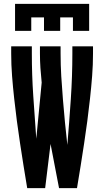

<svg xmlns="http://www.w3.org/2000/svg" viewBox="-20 -975 540 995"><path d="M58 -815V-955H442V-815H358V-885H292V-815H208V-885H142V-815ZM121 0Q111 -58 102 -116Q93 -174 84 -232Q75 -290 67.5 -348Q60 -406 53.5 -464.5Q47 -523 42.5 -581.5Q38 -640 38 -698V-735H145V-698Q145 -587 152.5 -476.5Q160 -366 168 -256L196 -547Q192 -585 189.5 -622.5Q187 -660 187 -698V-735H294V-698Q294 -639 297.5 -579.5Q301 -520 306 -461Q311 -402 316.5 -342.5Q322 -283 329 -224Q339 -343 347 -461.5Q355 -580 355 -698V-735H462V-698Q462 -640 457.5 -581.5Q453 -523 446.5 -464.5Q440 -406 432.5 -348Q425 -290 416 -232Q407 -174 398 -116Q389 -58 379 0H286Q275 -57 264 -114.5Q253 -172 242 -229L214 0Z"/></svg>

Font: Iosevka Curly Extrabold
Style: Regular
Weight: 800
Monospace: yes
Designer: Belleve Invis
Foundry: Belleve Invis
Version: Version 22.1.2; ttfautohint (v1.8.4)